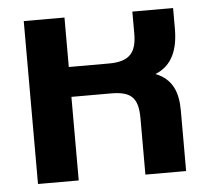

<svg xmlns="http://www.w3.org/2000/svg" viewBox="-44 -587 698 634"><g transform="rotate(-5 305.0 -270.0)"><path d="M57 0H192V-277H323C391 -277 413 -254 413 -186V0H548V-201C548 -260 531 -306 475 -328C533 -351 552 -405 552 -472V-540H417V-467C417 -406 395 -376 326 -376H192V-540H57Z"/></g></svg>

Font: Kanit Medium
Style: Regular
Weight: 500
Designer: Katatrad Team
Foundry: CadsonDemak
Version: Version 1.000;PS 001.000;hotconv 1.0.88;makeotf.lib2.5.64775